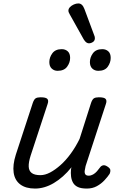

<svg xmlns="http://www.w3.org/2000/svg" viewBox="-20 -1081 687 1117"><path d="M184 16Q130 16 98 -8Q66 -32 59.5 -76.5Q53 -121 72 -181L171 -483Q178 -503 187.5 -509Q197 -515 216 -515Q247 -515 255.5 -505.5Q264 -496 257 -476L158 -175Q146 -137 147 -112Q148 -87 164.5 -74.5Q181 -62 215 -62Q242 -62 271.5 -77.5Q301 -93 332 -120.5Q363 -148 391.5 -187Q420 -226 443 -273L510 -483Q517 -503 526.5 -509Q536 -515 555 -515Q586 -515 594.5 -505.5Q603 -496 596 -476L478 -115Q475 -102 473 -89Q471 -76 476 -67.5Q481 -59 496 -59Q509 -59 521.5 -66Q534 -73 544 -84.5Q554 -96 562 -107Q568 -116 579 -119Q590 -122 605 -112Q621 -102 622 -91.5Q623 -81 618 -70Q607 -53 588 -32.5Q569 -12 543.5 2Q518 16 485 16Q452 16 433 7Q414 -2 405 -18Q396 -34 393.5 -54Q391 -74 393 -96L396 -108Q372 -78 346 -55Q320 -32 293 -16Q266 0 238.5 8Q211 16 184 16ZM315 -669Q295 -669 281 -682Q267 -695 267 -720Q267 -747 284.5 -771Q302 -795 339 -795Q360 -795 374 -782.5Q388 -770 388 -744Q388 -717 370.5 -693Q353 -669 315 -669ZM552 -669Q531 -669 517 -682Q503 -695 503 -720Q503 -747 520.5 -771Q538 -795 575 -795Q596 -795 610 -782.5Q624 -770 624 -744Q624 -717 607 -693Q590 -669 552 -669ZM497 -829Q490 -829 482.5 -834Q475 -839 467 -852L386 -997Q383 -1003 380.5 -1008Q378 -1013 378 -1019Q378 -1030 387 -1039.5Q396 -1049 409.5 -1055Q423 -1061 436 -1061Q459 -1061 471 -1029L528 -876Q530 -872 531 -867.5Q532 -863 532 -859Q532 -844 520.5 -836.5Q509 -829 497 -829Z"/></svg>

Font: Playwrite DK Loopet
Style: Regular
Weight: 400
Designer: Veronika Burian, José Scaglione
Foundry: TypeTogether
Version: Version 1.002